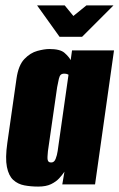

<svg xmlns="http://www.w3.org/2000/svg" viewBox="-20 -681 441 709"><path d="M121 8Q94 8 70 3.5Q46 -1 29 -16.5Q12 -32 5.5 -64.5Q-1 -97 7 -153L41 -391Q48 -440 70 -463Q92 -486 118 -493Q144 -500 162 -500Q202 -500 218 -486Q234 -472 241 -459L246 -495H401L331 0H210L218 -47Q210 -35 198.5 -22.5Q187 -10 168.5 -1Q150 8 121 8ZM169 -81Q175 -81 179 -84.5Q183 -88 185.5 -94.5Q188 -101 190 -108.5Q192 -116 193 -123.5Q194 -131 195 -138L233 -405Q231 -406 229 -407Q227 -408 224 -408.5Q221 -409 217 -409Q209 -409 204.5 -405Q200 -401 197.5 -390.5Q195 -380 191 -359L157 -123Q156 -112 155.5 -104Q155 -96 156 -91Q157 -86 160 -83.5Q163 -81 169 -81ZM200 -545 117 -661H219L251 -622L299 -661H399L283 -545Z"/></svg>

Font: Alumni Sans Thin Black
Style: Italic
Weight: 900
Italic angle: -8°
Version: Version 1.016